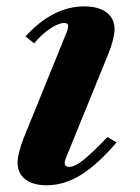

<svg xmlns="http://www.w3.org/2000/svg" viewBox="-20 -554 428 585"><path d="M122 10.5Q80 10.5 56.8 -8Q33.5 -26.5 33.5 -58.5Q33.5 -72 38.8 -92.5Q44 -113 52 -133L183 -455.5Q188 -468 187.5 -476Q187 -484 175.5 -484Q158.5 -484 132.8 -466.8Q107 -449.5 84 -422L57.5 -443Q141.5 -534.5 236 -534.5Q280.5 -534.5 304.8 -516Q329 -497.5 329 -465Q329 -452 324 -431.8Q319 -411.5 310.5 -391L181 -73Q178.5 -66.5 177.8 -63.5Q177 -60.5 177 -58Q177 -45.5 191 -45.5Q207 -45.5 232.8 -65.5Q258.5 -85.5 307.5 -136.5L335 -120Q277.5 -52.5 226.5 -21Q175.5 10.5 122 10.5Z"/></svg>

Font: Libre Caslon Text Bold
Style: Italic
Weight: 700
Italic angle: -22.583°
Designer: Pablo Impallari, Rodrigo Fuenzalida, Katja Schimmel
Foundry: Pablo Impallari, Rodrigo Fuenzalida
Version: Version 2.000